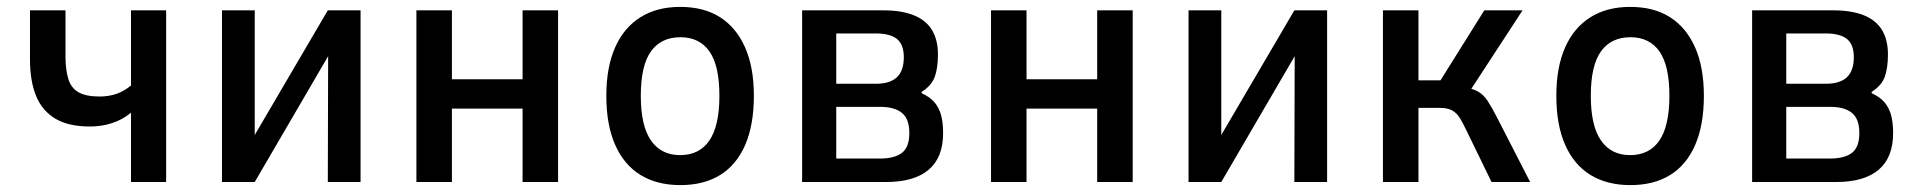

<svg xmlns="http://www.w3.org/2000/svg" viewBox="-20 -528 5570 557"><path d="M360 0V-201Q336 -181 305.5 -171Q275 -161 241 -161Q179 -161 141 -183.5Q103 -206 85 -249Q67 -292 67 -356V-498H170V-364Q170 -326 178 -299.5Q186 -273 207.5 -260.5Q229 -248 269 -248Q296 -248 318.5 -256Q341 -264 360 -280V-498H462V0Z M624 0V-498H719V-116H707L931 -498H1026V0H931L932 -384H943L719 0Z M1188 0V-498H1291V-298H1496V-498H1599V0H1496V-213H1291V0Z M1954 9Q1886 9 1838 -20.5Q1790 -50 1764.5 -108Q1739 -166 1739 -250Q1739 -333 1764.5 -390.5Q1790 -448 1838 -478Q1886 -508 1953 -508Q2022 -508 2069 -478Q2116 -448 2141.5 -390.5Q2167 -333 2167 -250Q2167 -166 2142 -108Q2117 -50 2069.5 -20.5Q2022 9 1954 9ZM1953 -78Q2009 -78 2038 -120.5Q2067 -163 2067 -250Q2067 -338 2038 -379Q2009 -420 1954 -420Q1898 -420 1868.5 -379Q1839 -338 1839 -250Q1839 -163 1868.5 -120.5Q1898 -78 1953 -78Z M2307 0V-498H2542Q2596 -498 2631.5 -483.5Q2667 -469 2684 -440.5Q2701 -412 2701 -370Q2701 -330 2691.5 -304.5Q2682 -279 2653 -261L2655 -257Q2679 -246 2692 -230Q2705 -214 2710.5 -192.5Q2716 -171 2716 -142Q2716 -71 2674 -35.5Q2632 0 2551 0ZM2406 -68H2532Q2575 -68 2596.5 -84.5Q2618 -101 2618 -142Q2618 -183 2596.5 -200.5Q2575 -218 2534 -218H2406ZM2406 -285H2521Q2562 -285 2582 -304Q2602 -323 2602 -362Q2602 -399 2582 -415Q2562 -431 2520 -431H2406Z M2855 0V-498H2958V-298H3163V-498H3266V0H3163V-213H2958V0Z M3428 0V-498H3523V-116H3511L3735 -498H3830V0H3735L3736 -384H3747L3523 0Z M3992 0V-498H4095V-295H4159L4286 -498H4397L4237 -253L4225 -276Q4253 -271 4268.5 -262Q4284 -253 4295.5 -235.5Q4307 -218 4322 -189L4419 0H4307L4233 -152Q4223 -173 4214.5 -186.5Q4206 -200 4193 -207.5Q4180 -215 4157 -215H4095V0Z M4710 9Q4642 9 4594 -20.5Q4546 -50 4520.5 -108Q4495 -166 4495 -250Q4495 -333 4520.5 -390.5Q4546 -448 4594 -478Q4642 -508 4709 -508Q4778 -508 4825 -478Q4872 -448 4897.5 -390.5Q4923 -333 4923 -250Q4923 -166 4898 -108Q4873 -50 4825.5 -20.5Q4778 9 4710 9ZM4709 -78Q4765 -78 4794 -120.5Q4823 -163 4823 -250Q4823 -338 4794 -379Q4765 -420 4710 -420Q4654 -420 4624.5 -379Q4595 -338 4595 -250Q4595 -163 4624.5 -120.5Q4654 -78 4709 -78Z M5063 0V-498H5298Q5352 -498 5387.5 -483.5Q5423 -469 5440 -440.5Q5457 -412 5457 -370Q5457 -330 5447.5 -304.5Q5438 -279 5409 -261L5411 -257Q5435 -246 5448 -230Q5461 -214 5466.5 -192.5Q5472 -171 5472 -142Q5472 -71 5430 -35.5Q5388 0 5307 0ZM5162 -68H5288Q5331 -68 5352.5 -84.5Q5374 -101 5374 -142Q5374 -183 5352.5 -200.5Q5331 -218 5290 -218H5162ZM5162 -285H5277Q5318 -285 5338 -304Q5358 -323 5358 -362Q5358 -399 5338 -415Q5318 -431 5276 -431H5162Z"/></svg>

Font: Nunito Sans 7pt Condensed SemiBold
Style: Regular
Weight: 600
Width: 3
Designer: Vernon Adams
Foundry: Vernon Adams
Version: Version 3.101;gftools[0.9.27]